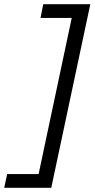

<svg xmlns="http://www.w3.org/2000/svg" viewBox="-28 -690 448 910"><path d="M215 200 400 -670H177L164 -605H312L155 135H6L-8 200Z"/></svg>

Font: LT Wave Text Light Italic
Style: Regular
Weight: 300
Designer: Daniel Lyons
Version: Version 2.5 (Glyphs App)